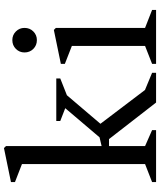

<svg xmlns="http://www.w3.org/2000/svg" viewBox="60 -862 802 962"><g transform="rotate(-90 461.0 -381.0)"><path d="M290 -20V0H29.8V-20L120.1 -55.2V-671.9L29.8 -707V-727.1L200.2 -762.2L210 -752V-272.9L253.9 -283.2L399.9 -455.1L335.9 -480V-500H548.8V-480L464.8 -446.8L321.8 -278.8L492.2 -54.2V-55.2L577.1 -20V0H428.2L245.1 -235.8H210V-55.2Z M892.1 -20V0H622.1V-20L711.9 -55.2V-421.9L622.1 -457V-477.1L792 -512.2L802.2 -502V-55.2ZM679.2 -659.2Q679.2 -684.6 697 -702.4Q714.8 -720.2 741.2 -720.2Q766.6 -720.2 784.4 -702.4Q802.2 -684.6 802.2 -659.2Q802.2 -632.8 784.4 -615Q766.6 -597.2 741.2 -597.2Q714.8 -597.2 697 -615Q679.2 -632.8 679.2 -659.2Z"/></g></svg>

Font: Amethysta
Style: Regular
Weight: 400
Designer: Konstantin Vinogradov, Alexei Vanyashin
Foundry: Cyreal (www.cyreal.org)
Version: Version 1.003